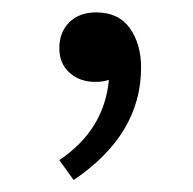

<svg xmlns="http://www.w3.org/2000/svg" viewBox="-20 -131 315 313"><path d="M76.7 -52.5Q76.7 -78.3 92.9 -94.6Q109.2 -110.8 136.7 -110.8Q173.3 -110.8 191.7 -85Q210 -59.2 210 -20.8Q210 88.3 100 162.5L76.7 130Q150 80.8 157.5 -0.8Q148.3 2.5 135 2.5Q110 2.5 93.3 -12.5Q76.7 -27.5 76.7 -52.5Z"/></svg>

Font: Boon
Style: Regular
Weight: 400
Designer: Sungsit Sawaiwan
Foundry: FontUni
Version: Version 3.0